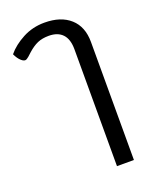

<svg xmlns="http://www.w3.org/2000/svg" viewBox="-149 -668 768 969"><g transform="rotate(-20 234.5 -183.0)"><path d="M308 -408Q308 -462 282.5 -489Q257 -516 209 -516Q174 -516 148.5 -505Q123 -494 95 -469Q75 -449 62 -442Q51 -437 35.5 -450.5Q20 -464 8 -490Q40 -529 93.5 -557.5Q147 -586 211 -586Q299 -586 349 -541Q399 -496 399 -414V220H308Z"/></g></svg>

Font: Krub Medium
Style: Regular
Weight: 500
Designer: Ekaluck Peanpanawate
Foundry: Cadson Demak Co.,Ltd.
Version: Version 1.000; ttfautohint (v1.6)